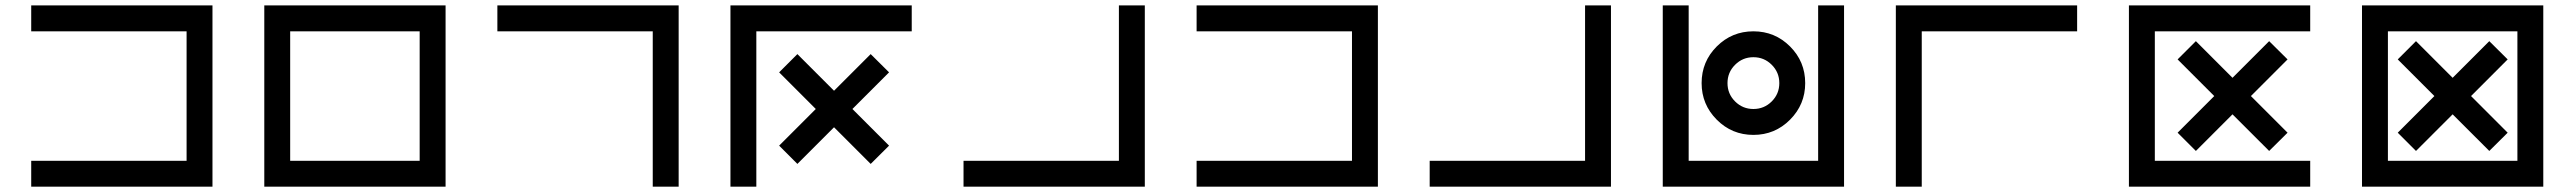

<svg xmlns="http://www.w3.org/2000/svg" viewBox="-20 -704 9708 724"><path d="M97.7 0V-97.7H683.6V-585.9H97.7V-683.6H781.2V0Z M1074.2 -585.9V-97.7H1562.5V-585.9ZM976.6 -683.6H1660.2V0H976.6Z M2539.1 0H2441.4V-585.9H1855.5V-683.6H2539.1Z M3418 -683.6V-585.9H2832V0H2734.4V-683.6ZM3194.3 -293 3332.5 -154.8 3263.2 -85.9 3125 -224.1 2986.8 -85.9 2918 -154.8 3056.2 -293 2918 -431.2 2986.8 -500 3125 -361.8 3263.2 -500 3332.5 -431.2Z M3613.3 0V-97.7H4199.2V-683.6H4296.9V0Z M4492.2 0V-97.7H5078.1V-585.9H4492.2V-683.6H5175.8V0Z M5371.1 0V-97.7H5957V-683.6H6054.7V0Z M6250 -683.6H6347.7V-97.7H6835.9V-683.6H6933.6V0H6250ZM6689.5 -390.6Q6689.5 -431.2 6660.9 -459.7Q6632.3 -488.3 6591.8 -488.3Q6551.3 -488.3 6522.7 -459.7Q6494.1 -431.2 6494.1 -390.6Q6494.1 -350.1 6522.7 -321.5Q6551.3 -293 6591.8 -293Q6632.3 -293 6660.9 -321.5Q6689.5 -350.1 6689.5 -390.6ZM6591.8 -195.3Q6510.7 -195.3 6453.6 -252.7Q6396.5 -310.1 6396.5 -390.6Q6396.5 -471.7 6453.6 -528.8Q6510.7 -585.9 6591.8 -585.9Q6672.9 -585.9 6730 -528.8Q6787.1 -471.7 6787.1 -390.6Q6787.1 -310.1 6730 -252.7Q6672.9 -195.3 6591.8 -195.3Z M7812.5 -683.6V-585.9H7226.6V0H7128.9V-683.6Z M8691.4 -683.6V-585.9H8105.5V-97.7H8691.4V0H8007.8V-683.6ZM8467.8 -341.8 8606 -203.6 8536.6 -134.8 8398.4 -272.9 8260.3 -134.8 8191.4 -203.6 8329.6 -341.8 8191.4 -480 8260.3 -548.8 8398.4 -410.6 8536.6 -548.8 8606 -480Z M8984.4 -585.9V-97.7H9472.7V-585.9ZM8886.7 -683.6H9570.3V0H8886.7ZM9297.9 -341.8 9436 -203.6 9366.7 -134.8 9228.5 -272.9 9090.3 -134.8 9021.5 -203.6 9159.7 -341.8 9021.5 -480 9090.3 -548.8 9228.5 -410.6 9366.7 -548.8 9436 -480Z"/></svg>

Font: BabelStone Club Penguin
Style: Regular
Weight: 400
Designer: Andrew West
Foundry: BabelStone
Version: Version 1.02 November 6, 2013